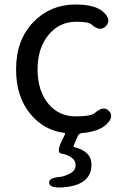

<svg xmlns="http://www.w3.org/2000/svg" viewBox="-20 -577 549 848"><path d="M250 251Q198 253 197 230Q195 208 247 204Q261 203 287.5 190Q314 177 314 152Q314 131 294.5 118Q275 105 251.5 101.5Q228 98 252 47L267 16Q269 11 264 10Q172 -2 113 -75Q51 -151 51 -271Q51 -402 130 -482Q204 -557 313 -557Q399 -557 434 -526Q474 -492 449 -463Q423 -434 384 -469Q370 -481 317 -481Q242 -481 194 -422.5Q146 -364 146 -270.5Q146 -177 192.5 -120Q239 -63 314 -63Q383 -63 399 -78Q438 -113 462 -86Q486 -60 447 -25Q415 4 341 11Q329 12 324 23L305 67Q303 72 308 73Q384 91 384 150Q384 244 250 251Z"/></svg>

Font: Resource Han Rounded HK
Style: Regular
Weight: 400
Designer: Cyano Hao (round all glyphs); Ryoko NISHIZUKA  (kana, bopomofo & ideographs); Paul D. Hunt (Latin, Greek & Cyrillic); Sa
Foundry: Cyano Hao
Version: 0.990